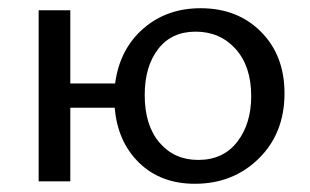

<svg xmlns="http://www.w3.org/2000/svg" viewBox="-20 -441 753 467"><path d="M468 -421Q558 -421 615 -363.5Q672 -306 672 -214Q672 -117 609.5 -55.5Q547 6 454 6Q371 6 318.5 -45Q266 -96 259 -179H151V0H74V-416H151V-238H260Q271 -321 328 -371Q385 -421 468 -421ZM462 -52Q523 -52 557 -96Q591 -140 591 -207Q591 -280 553 -322Q515 -364 456 -364Q397 -364 364.5 -321.5Q332 -279 332 -210Q332 -136 368 -94Q404 -52 462 -52Z"/></svg>

Font: EauTest Medium
Style: Regular
Weight: 500
Designer: Christian Thalmann (Catharsis Fonts)
Version: Version 0.001;PS 000.001;hotconv 1.0.88;makeotf.lib2.5.64775